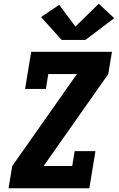

<svg xmlns="http://www.w3.org/2000/svg" viewBox="-20 -1014 640 1034"><path d="M26 0 46 -120 394 -615H240L227 -535H115L148 -735H583L563 -615L215 -120H369L382 -200H494L461 0ZM440 -799H312L201 -922L299 -988L386 -871L512 -994L595 -916Z"/></svg>

Font: Iosevka Slab Heavy Extended
Style: Italic
Weight: 900
Width: 7
Italic angle: -9°
Monospace: yes
Designer: Belleve Invis
Foundry: Belleve Invis
Version: Version 11.1.0; ttfautohint (v1.8.3)